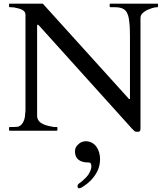

<svg xmlns="http://www.w3.org/2000/svg" viewBox="-20 -708 893 1040"><path d="M741 -14V-611C741 -633 760 -644 777 -654C792 -660 813 -669 832 -669C833 -669 834 -670 835 -670C836 -672 836 -672 836 -673V-687C835 -688 834 -688 832 -688H578C576 -688 574 -687 574 -685V-673C574 -672 574 -672 575 -670C576 -670 577 -669 578 -669H603C658 -669 675 -644 680 -591C683 -570 684 -544 684 -512V-172C683 -172 682 -171 681 -171C680 -171 680 -172 678 -172L675 -176L212 -688H33C31 -688 29 -687 29 -685V-673C29 -672 29 -672 30 -670C31 -670 32 -669 33 -669C38 -669 46 -668 55 -668C80 -662 118 -658 118 -628V-121C118 -110 118 -99 116 -89C116 -60 100 -21 70 -21C67 -21 63 -21 58 -20H33C30 -20 29 -19 29 -16V-4C29 -3 30 -2 30 -1C32 0 32 0 33 0H287C289 0 290 0 290 -2C291 -2 291 -3 291 -4V-18C290 -19 288 -20 287 -20H272C233 -27 181 -36 181 -82V-569C181 -572 182 -574 183 -574C185 -574 186 -574 188 -573C188 -572 190 -571 192 -569L695 -11C700 -6 705 -2 708 2C711 4 716 6 723 6C739 6 741 1 741 -14ZM407 312C419 312 429 303 437 298C450 289 461 280 472 269C498 241 522 206 522 154C522 104 495 57 444 57C429 57 413 64 404 74C394 82 386 95 386 112C386 154 415 172 457 172C464 172 472 173 472 180C474 182 474 184 474 186C475 188 475 190 475 192C475 212 465 226 458 239C452 246 447 253 440 259C434 265 428 270 423 275C417 281 400 287 400 299C400 304 401 312 407 312Z"/></svg>

Font: fbb
Style: Regular
Weight: 400
Designer: David J. Perry, Michael Sharpe
Version: Version 1.045